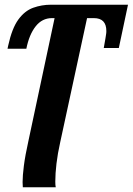

<svg xmlns="http://www.w3.org/2000/svg" viewBox="-20 -556 564 816"><path d="M77 240Q77 235 76.5 229.5Q76 224 76 218Q76 191 81.5 148Q87 105 101 42L212 -479H201Q159 -479 131.5 -444Q104 -409 92 -349H12L15 -363Q31 -436 58 -473Q85 -510 121 -523Q157 -536 197 -536H524L485 -352H421L428 -392Q429 -400 430.5 -408Q432 -416 432 -424Q432 -479 379 -479H350L236 48Q225 97 220 139.5Q215 182 215 216Q215 224 215.5 230Q216 236 217 240Z"/></svg>

Font: Noto Serif Condensed
Style: Bold Italic
Weight: 700
Width: 3
Italic angle: -12°
Designer: Monotype Design Team
Foundry: Monotype Imaging Inc.
Version: Version 2.014